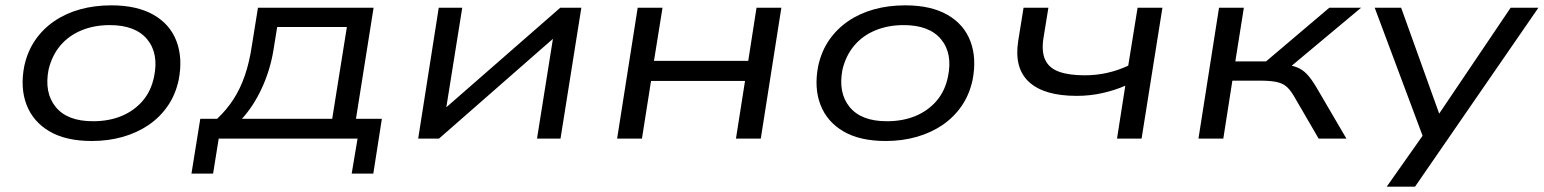

<svg xmlns="http://www.w3.org/2000/svg" viewBox="-20 -519 5781 719"><path d="M324 9Q227 9 165.5 -27Q104 -63 79.5 -126.5Q55 -190 71 -272Q83 -327 112 -369Q141 -411 183.5 -440Q226 -469 280 -484Q334 -499 397 -499Q493 -499 555 -463.5Q617 -428 641 -364.5Q665 -301 649 -219Q637 -164 608 -122Q579 -80 536.5 -51Q494 -22 440 -6.5Q386 9 324 9ZM328 -65Q388 -65 435 -84.5Q482 -104 514 -141Q546 -178 557 -232Q575 -319 531 -372Q487 -425 391 -425Q333 -425 285.5 -405.5Q238 -386 206.5 -349Q175 -312 162 -259Q145 -172 188.5 -118.5Q232 -65 328 -65Z M697 131 730 -74H793Q829 -108 854.5 -147.5Q880 -187 897 -236.5Q914 -286 923 -347L946 -490H1379L1313 -74H1410L1378 131H1297L1319 0H799L778 131ZM886 -74H1224L1279 -418H1018L1004 -331Q992 -258 961.5 -191Q931 -124 886 -74Z M1546 0 1623 -490H1711L1648 -96H1627L2078 -490H2157L2079 0H1991L2054 -395H2075L1624 0Z M2291 0 2368 -490H2461L2429 -291H2782L2813 -490H2906L2829 0H2736L2770 -216H2418L2384 0Z M3297 9Q3200 9 3138.5 -27Q3077 -63 3052.5 -126.5Q3028 -190 3044 -272Q3056 -327 3085 -369Q3114 -411 3156.5 -440Q3199 -469 3253 -484Q3307 -499 3370 -499Q3466 -499 3528 -463.5Q3590 -428 3614 -364.5Q3638 -301 3622 -219Q3610 -164 3581 -122Q3552 -80 3509.5 -51Q3467 -22 3413 -6.5Q3359 9 3297 9ZM3301 -65Q3361 -65 3408 -84.5Q3455 -104 3487 -141Q3519 -178 3530 -232Q3548 -319 3504 -372Q3460 -425 3364 -425Q3306 -425 3258.5 -405.5Q3211 -386 3179.5 -349Q3148 -312 3135 -259Q3118 -172 3161.5 -118.5Q3205 -65 3301 -65Z M4163 0 4194 -198Q4155 -181 4108.5 -170.5Q4062 -160 4012 -160Q3890 -160 3833.5 -212Q3777 -264 3793 -366L3813 -490H3906L3887 -373Q3880 -323 3895 -293Q3910 -263 3947 -250Q3984 -237 4042 -237Q4085 -237 4125.5 -246Q4166 -255 4205 -273L4240 -490H4333L4255 0Z M4468 0 4545 -490H4638L4606 -289H4721L4958 -490H5077L4791 -251L4776 -279Q4812 -276 4834 -268Q4856 -260 4873.5 -242Q4891 -224 4912 -188L5022 0H4918L4825 -160Q4810 -185 4795.5 -196.5Q4781 -208 4758 -212.5Q4735 -217 4696 -217H4595L4561 0Z M5173 180 5316 -23 5321 26 5128 -490H5227L5375 -78H5359L5637 -490H5741L5279 180Z"/></svg>

Font: Nunito Sans 10pt Expanded
Style: Italic
Weight: 400
Width: 7
Italic angle: -9°
Designer: Vernon Adams
Foundry: Vernon Adams
Version: Version 3.101;gftools[0.9.27]